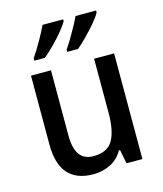

<svg xmlns="http://www.w3.org/2000/svg" viewBox="-115 -851 801 946"><g transform="rotate(-15 285.5 -378.0)"><path d="M496 -539V0H415L401 -71H395Q372 -30 332 -10Q292 10 245 10Q72 10 72 -187V-539H174V-205Q174 -76 267 -76Q339 -76 366.5 -123.5Q394 -171 394 -263V-539ZM465 -756Q455 -737 431 -708.5Q407 -680 379.5 -652Q352 -624 330 -606H275V-618Q290 -639 306 -666Q322 -693 336.5 -719.5Q351 -746 360 -766H465ZM297 -756Q286 -737 263 -709Q240 -681 212 -653Q184 -625 161 -606H107V-618Q129 -650 153.5 -693Q178 -736 192 -766H297Z"/></g></svg>

Font: Noto Sans Gurmukhi UI SemiCondensed Medium
Style: Regular
Weight: 500
Width: 4
Designer: Jelle Bosma - Monotype Design Team
Foundry: Monotype Imaging Inc.
Version: Version 2.004; ttfautohint (v1.8.4.7-5d5b)